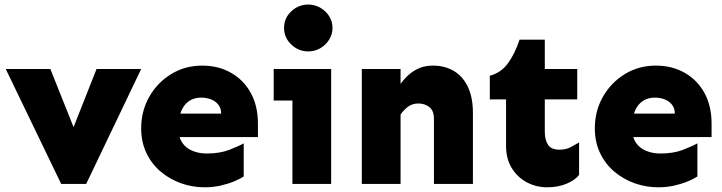

<svg xmlns="http://www.w3.org/2000/svg" viewBox="-20 -797 3128 832"><path d="M245.1 0 4.9 -498H198.2L298.8 -246.1L398.4 -498H591.8L353.5 0Z M866.2 14.6Q813.5 14.6 764.2 -2.9Q714.8 -20.5 675.8 -53.7Q636.7 -86.9 614.3 -134.3Q591.8 -181.6 591.8 -241.2Q591.8 -315.4 626.5 -377Q661.1 -438.5 721.2 -475.6Q781.2 -512.7 856.4 -512.7Q926.8 -512.7 981.4 -481.4Q1036.1 -450.2 1066.9 -394Q1097.7 -337.9 1097.7 -260.7V-203.1H745.1V-304.7H938.5Q938.5 -328.1 925.8 -343.8Q913.1 -359.4 893.6 -366.7Q874 -374 851.6 -374Q822.3 -374 800.3 -359.9Q778.3 -345.7 765.6 -316.4Q752.9 -287.1 752.9 -241.2Q752.9 -204.1 769 -179.7Q785.2 -155.3 813.5 -143.6Q841.8 -131.8 876 -131.8Q932.6 -131.8 974.1 -147.9Q1015.6 -164.1 1036.1 -175.8V-32.2Q1019.5 -21.5 993.7 -10.7Q967.8 0 935.5 7.3Q903.3 14.6 866.2 14.6Z M1316.4 -574.2Q1273.4 -574.2 1242.2 -604Q1210.9 -633.8 1210.9 -675.8Q1210.9 -718.8 1242.2 -748Q1273.4 -777.3 1316.4 -777.3Q1343.8 -777.3 1367.7 -763.7Q1391.6 -750 1406.2 -727.1Q1420.9 -704.1 1420.9 -675.8Q1420.9 -648.4 1406.2 -625Q1391.6 -601.6 1367.7 -587.9Q1343.8 -574.2 1316.4 -574.2ZM1247.1 0V-498H1415V0ZM1166 -361.3V-498H1415V-361.3Z M1860.4 0V-281.2Q1860.4 -318.4 1839.8 -333.5Q1819.3 -348.6 1793.9 -348.6Q1766.6 -348.6 1748 -334.5Q1729.5 -320.3 1715.8 -300.8V-433.6Q1731.4 -455.1 1751.5 -473.1Q1771.5 -491.2 1797.4 -502Q1823.2 -512.7 1856.4 -512.7Q1907.2 -512.7 1946.3 -489.7Q1985.4 -466.8 2007.3 -420.9Q2029.3 -375 2029.3 -307.6V0ZM1547.9 0V-498H1715.8V0Z M2350.6 14.6Q2303.7 14.6 2263.2 -6.8Q2222.7 -28.3 2197.8 -68.4Q2172.9 -108.4 2172.9 -165V-366.2H2102.5V-468.8Q2150.4 -481.4 2180.2 -521.5Q2210 -561.5 2231.4 -625H2340.8V-498H2481.4V-366.2H2340.8V-226.6Q2340.8 -190.4 2355 -169.4Q2369.1 -148.4 2403.3 -148.4Q2432.6 -148.4 2451.7 -158.7Q2470.7 -168.9 2489.3 -179.7V-39.1Q2473.6 -17.6 2436.5 -1.5Q2399.4 14.6 2350.6 14.6Z M2832 14.6Q2779.3 14.6 2730 -2.9Q2680.7 -20.5 2641.6 -53.7Q2602.5 -86.9 2580.1 -134.3Q2557.6 -181.6 2557.6 -241.2Q2557.6 -315.4 2592.3 -377Q2627 -438.5 2687 -475.6Q2747.1 -512.7 2822.3 -512.7Q2892.6 -512.7 2947.3 -481.4Q3002 -450.2 3032.7 -394Q3063.5 -337.9 3063.5 -260.7V-203.1H2710.9V-304.7H2904.3Q2904.3 -328.1 2891.6 -343.8Q2878.9 -359.4 2859.4 -366.7Q2839.8 -374 2817.4 -374Q2788.1 -374 2766.1 -359.9Q2744.1 -345.7 2731.4 -316.4Q2718.8 -287.1 2718.8 -241.2Q2718.8 -204.1 2734.9 -179.7Q2751 -155.3 2779.3 -143.6Q2807.6 -131.8 2841.8 -131.8Q2898.4 -131.8 2939.9 -147.9Q2981.4 -164.1 3002 -175.8V-32.2Q2985.4 -21.5 2959.5 -10.7Q2933.6 0 2901.4 7.3Q2869.1 14.6 2832 14.6Z"/></svg>

Font: Sen ExtraBold
Style: Regular
Weight: 800
Version: Version 2.000;gftools[0.9.31]